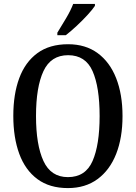

<svg xmlns="http://www.w3.org/2000/svg" viewBox="-20 -951 694 981"><path d="M327 10Q233 10 171 -36Q109 -82 78.5 -165Q48 -248 48 -359Q48 -470 78.5 -552Q109 -634 171 -679.5Q233 -725 328 -725Q417 -725 479 -679.5Q541 -634 573.5 -551.5Q606 -469 606 -358Q606 -247 573.5 -164.5Q541 -82 478.5 -36Q416 10 327 10ZM327 -46Q417 -46 453 -128.5Q489 -211 489 -358Q489 -506 453 -587.5Q417 -669 328 -669Q240 -669 202 -587.5Q164 -506 164 -358Q164 -211 202 -128.5Q240 -46 327 -46ZM273 -784Q294 -818 317.5 -857.5Q341 -897 354 -931H465V-921Q454 -904 428.5 -876Q403 -848 372.5 -819.5Q342 -791 316 -771H273Z"/></svg>

Font: Noto Serif Lao Condensed Medium
Style: Regular
Weight: 500
Width: 3
Designer: Monotype Design Team
Foundry: Monotype Imaging Inc.
Version: Version 2.003; ttfautohint (v1.8.4.7-5d5b)